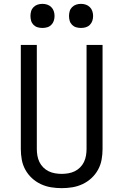

<svg xmlns="http://www.w3.org/2000/svg" viewBox="-20 -968 640 996"><path d="M300 8Q272 8 244.5 3.5Q217 -1 191.5 -13Q166 -25 145.5 -44Q125 -63 111.5 -87.5Q98 -112 93 -139.5Q88 -167 88 -195V-735H171V-195Q171 -178 174 -160.5Q177 -143 184.5 -127.5Q192 -112 204.5 -99.5Q217 -87 232.5 -79.5Q248 -72 265.5 -69Q283 -66 300 -66Q317 -66 334.5 -69Q352 -72 367.5 -79.5Q383 -87 395.5 -99.5Q408 -112 415.5 -127.5Q423 -143 426 -160.5Q429 -178 429 -195V-735H512V-195Q512 -167 507 -139.5Q502 -112 488.5 -87.5Q475 -63 454.5 -44Q434 -25 408.5 -13Q383 -1 355.5 3.5Q328 8 300 8ZM400 -823Q387 -823 375 -826.5Q363 -830 354 -839Q345 -848 341.5 -860Q338 -872 338 -885Q338 -898 341.5 -910Q345 -922 354 -931Q363 -940 375 -944Q387 -948 400 -948Q413 -948 425 -944Q437 -940 446 -931Q455 -922 459 -910Q463 -898 463 -885Q463 -872 459 -860Q455 -848 446 -839Q437 -830 425 -826.5Q413 -823 400 -823ZM200 -823Q187 -823 175 -826.5Q163 -830 154 -839Q145 -848 141.5 -860Q138 -872 138 -885Q138 -898 141.5 -910Q145 -922 154 -931Q163 -940 175 -944Q187 -948 200 -948Q213 -948 225 -944Q237 -940 246 -931Q255 -922 259 -910Q263 -898 263 -885Q263 -872 259 -860Q255 -848 246 -839Q237 -830 225 -826.5Q213 -823 200 -823Z"/></svg>

Font: Iosevka Meiseki Sans
Style: Regular
Weight: 400
Monospace: yes
Designer: Belleve Invis
Foundry: Belleve Invis
Version: Version 11.2.6; ttfautohint (v1.8.4)